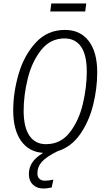

<svg xmlns="http://www.w3.org/2000/svg" viewBox="-20 -868 612 1104"><path d="M476 -848 470 -802H269L275 -848ZM195 129Q195 149 206.5 160Q218 171 239 171Q260 171 287 165L277 210Q252 216 230 216Q192 216 169 193.5Q146 171 146 133Q146 96 165.5 66.5Q185 37 228 11Q147 6 101.5 -57.5Q56 -121 56 -233Q56 -337 87.5 -444Q119 -551 186 -623.5Q253 -696 354 -696Q441 -696 490 -632.5Q539 -569 539 -452Q539 -359 515.5 -264.5Q492 -170 441 -96.5Q390 -23 312 1Q247 33 221 62Q195 91 195 129ZM244 -39Q329 -39 381.5 -107Q434 -175 456.5 -271Q479 -367 479 -456Q479 -552 446 -599.5Q413 -647 351 -647Q269 -647 216 -579.5Q163 -512 139.5 -416Q116 -320 116 -231Q116 -136 149.5 -87.5Q183 -39 244 -39Z"/></svg>

Font: Fira Sans Extra Condensed Light
Style: Italic
Weight: 300
Width: 3
Italic angle: -8°
Designer: Carrois Corporate & Edenspiekermann AG
Foundry: Carrois Corporate GbR & Edenspiekermann AG
Version: Version 4.203